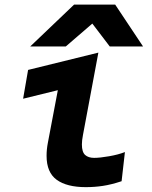

<svg xmlns="http://www.w3.org/2000/svg" viewBox="-20 -780 640 810"><path d="M176.5 -122.5Q176.5 -150 182 -178L224 -399.5L77.5 -363.5L98.5 -485L395 -558L330 -210.5Q325.5 -187.5 325.5 -170.5Q325.5 -138.5 339.2 -126.2Q353 -114 377 -114Q401.5 -114 440.2 -120.8Q479 -127.5 507 -138.5L493 -15.5Q449 -1 414 4.2Q379 9.5 342 9.5Q262 9.5 219.2 -21.5Q176.5 -52.5 176.5 -122.5ZM292.5 -760.5H466L583.5 -584H443L369.5 -680.5L257.5 -584H107.5Z"/></svg>

Font: JuliaMono ExtraBold
Style: Italic
Weight: 800
Italic angle: -9°
Monospace: yes
Designer: cormullion
Foundry: corm
Version: Version 0.057; ttfautohint (v1.8.4)